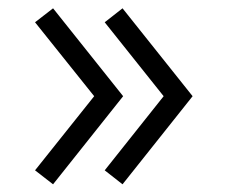

<svg xmlns="http://www.w3.org/2000/svg" viewBox="-20 -508 576 474"><path d="M111 -53 66.5 -87.5 212.5 -270.5 66.5 -453 111 -487.5 284 -270.5ZM282.5 -53 238.5 -87.5 384 -270.5 238.5 -453 282.5 -487.5 455.5 -270.5Z"/></svg>

Font: Cns Manrope
Style: Regular
Weight: 400
Designer: Mikhail Sharanda
Foundry: Mikhail Sharanda
Version: Version 4.504